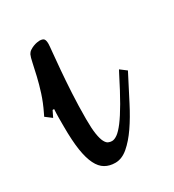

<svg xmlns="http://www.w3.org/2000/svg" viewBox="-115 -467 485 534"><g transform="rotate(-30 128.0 -200.0)"><path d="M24.9 -214.8 15.1 -194.8 -4.9 -210 0 -220.2Q12.2 -245.1 20.3 -270.3Q28.3 -295.4 33.4 -317.4Q38.6 -339.4 42 -356Q45.4 -372.6 48.8 -379.9Q51.8 -385.7 57.4 -389.4Q63 -393.1 69.1 -395.5Q75.2 -397.9 80.8 -398.9Q86.4 -399.9 88.9 -399.9Q99.6 -399.9 103.3 -395.5Q106.9 -391.1 106.9 -379.9Q106.9 -374.5 104.7 -353.3Q102.5 -332 99.9 -300Q97.2 -268.1 95 -228.3Q92.8 -188.5 92.8 -146Q92.8 -115.2 95.7 -97.4Q98.6 -79.6 103.3 -70.8Q107.9 -62 113.5 -59.6Q119.1 -57.1 125 -57.1Q132.8 -57.1 142.6 -64Q152.3 -70.8 165.5 -88.1Q178.7 -105.5 195.8 -135Q212.9 -164.6 235.8 -210L241.2 -220.2L261.2 -205.1L255.9 -194.8Q237.3 -158.7 219.2 -123.5Q201.2 -88.4 182.4 -61Q163.6 -33.7 143.8 -16.8Q124 0 103 0Q84.5 0 70.6 -8.1Q56.6 -16.1 47.4 -34.7Q38.1 -53.2 33.4 -83.7Q28.8 -114.3 28.8 -159.2Q28.8 -171.9 28.8 -185.8Q28.8 -199.7 29.8 -214.8Z"/></g></svg>

Font: Rochester
Style: Regular
Weight: 400
Version: Version 1.006